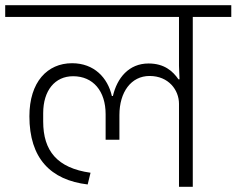

<svg xmlns="http://www.w3.org/2000/svg" viewBox="-40 -718 909 738"><path d="M648 0H701V-653H849V-698H-20V-653H648V-465L650 -413H646C624 -445 591 -474 531 -474C455 -474 410 -418 394 -349H390C374 -419 322 -475 237 -475C142 -475 73 -403 73 -271C73 -110 154 -26 297 -9L308 -54C180 -72 126 -138 126 -251V-283C126 -370 171 -425 241 -425C318 -425 366 -368 366 -279V-181H419V-276C419 -364 464 -426 535 -426C608 -426 648 -372 648 -319Z"/></svg>

Font: IBM Plex Devanagari Light
Style: Regular
Weight: 300
Designer: Mike Abbink, Paul van der Laan, Pieter van Rosmalen, Erin McLaughlin
Foundry: Bold Monday
Version: Version 1.0